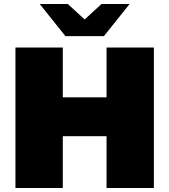

<svg xmlns="http://www.w3.org/2000/svg" viewBox="-20 -937 844 957"><path d="M511 -700H747V0H511ZM293 0H57V-700H293ZM527 -258H277V-452H527ZM306 -757 178 -917H318L460 -787H344L486 -917H626L498 -757Z"/></svg>

Font: MOST Montserrat Black
Style: Regular
Weight: 900
Designer: Julieta Ulanovsky
Foundry: Julieta Ulanovsky
Version: Version 8.000;March 11, 2024;FontCreator 15.0.0.2926 64-bit